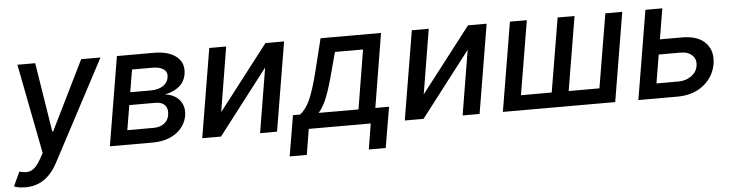

<svg xmlns="http://www.w3.org/2000/svg" viewBox="-57 -756 4477 1173"><g transform="rotate(-5 2181.5 -170.0)"><path d="M59.7 204.5Q13.5 204.5 -11.4 192.8L29.1 105.8Q56.8 114 79 112.2Q101.2 110.4 121.1 93.4Q141 76.3 160.9 40.8L180.8 5L73.9 -545.5H183.2L250.7 -121.1H256.4L465.2 -545.5H583.5L256.4 72.1Q186.4 204.5 59.7 204.5Z M593.4 0 684.3 -545.5H910.2Q1002.1 -545.5 1049.7 -506Q1097.3 -466.6 1086.3 -399.9Q1078.5 -353.3 1044.2 -324.8Q1009.9 -296.2 956.3 -286.2Q992.5 -282 1019.7 -264.7Q1046.9 -247.5 1060.5 -216.8Q1074.2 -186.1 1067.8 -147Q1056.5 -81 999.3 -40.5Q942.1 0 854 0ZM708.1 -88.8H869Q908.4 -88.8 933.9 -107.8Q959.5 -126.8 964.5 -158.7Q971.2 -197.1 952.4 -218.8Q933.6 -240.4 894.5 -240.4H733.7ZM746.1 -318.2H873.2Q918 -318.2 947.1 -337.2Q976.2 -356.2 981.2 -388.5Q986.9 -419.7 963.6 -437.7Q940.3 -455.6 895.2 -455.6H769.2Z M1289.1 -148.8 1595.2 -545.5H1709.5L1618.6 0H1514.6L1580.3 -397L1274.9 0H1159.8L1250.7 -545.5H1354.4Z M1682.2 157.3 1724.4 -92H1768.5Q1805.8 -121.4 1830.8 -177.9Q1855.8 -234.4 1882.8 -342L1933.2 -545.5H2304L2229.4 -92H2313.6L2271.3 157.3H2167.6L2193.2 0H1813.2L1787.3 157.3ZM1882.1 -92H2126.1L2185.7 -454.5H2013.5L1983.3 -342Q1958.5 -245.7 1935.7 -186.6Q1913 -127.5 1882.1 -92Z M2531.2 -148.8 2837.4 -545.5H2951.7L2860.8 0H2756.7L2822.4 -397L2517 0H2402L2492.9 -545.5H2596.6Z M3094.5 -545.5H3198.2L3122.5 -92H3311.1L3387.1 -545.5H3490.8L3415.1 -92H3603.7L3679.7 -545.5H3783.4L3692.5 0H3003.6Z M3997.9 -358H4132.8Q4230.5 -358 4277.2 -309.1Q4323.9 -260.3 4311.4 -180Q4297.6 -100.5 4233.8 -50.2Q4170.1 0 4072.8 0H3834.5L3925.4 -545.5H4029.1ZM3982.6 -266.3 3953.5 -91.6H4087.7Q4133.9 -91.6 4167.4 -115.6Q4201 -139.6 4206.7 -176.8Q4213.4 -216.3 4188.2 -241.3Q4163 -266.3 4117.5 -266.3Z"/></g></svg>

Font: Karasuma Gothic
Style: Medium Italic
Weight: 500
Italic angle: 9.39998°
Designer: Rasmus Andersson / Ryoko Nishizuka
Foundry: Genbu
Version: Version 1.00